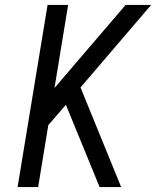

<svg xmlns="http://www.w3.org/2000/svg" viewBox="-20 -755 640 775"><path d="M382 0 246 -332 175 -250 134 0H51L172 -735H255L200 -400L487 -735H590L305 -402L469 0Z"/></svg>

Font: Iosevka Extended Oblique
Style: Regular
Weight: 400
Width: 7
Italic angle: -9°
Monospace: yes
Designer: Belleve Invis
Foundry: Belleve Invis
Version: Version 32.0.1; ttfautohint (v1.8.4)